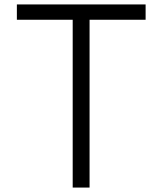

<svg xmlns="http://www.w3.org/2000/svg" viewBox="-20 -845 731 865"><path d="M383.5 0V-756H636V-825H56V-756H307.5V0Z"/></svg>

Font: Spartan
Style: Regular
Weight: 400
Designer: Matt Bailey, Mirko Velimirovic
Foundry: Matt Bailey
Version: Version 1.003